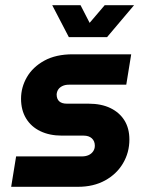

<svg xmlns="http://www.w3.org/2000/svg" viewBox="-20 -720 575 739"><path d="M23 -1 42 -118H295Q310 -118 321 -123Q332 -128 338.5 -137.5Q345 -147 345 -159Q345 -177 333.5 -187.5Q322 -198 302 -198H218Q171 -198 135.5 -215Q100 -232 80.5 -264Q61 -296 61 -340Q61 -384 83.5 -423Q106 -462 150.5 -486.5Q195 -511 260 -511H485L466 -394H245Q231 -394 220.5 -389Q210 -384 204.5 -376Q199 -368 198 -357Q198 -339 208 -330Q218 -321 237 -321H320Q370 -321 405 -304Q440 -287 459 -256.5Q478 -226 478 -183Q478 -133 453.5 -91.5Q429 -50 384.5 -25.5Q340 -1 280 -1ZM245 -577 181 -700H290L325 -632L383 -700H496L392 -577Z"/></svg>

Font: MuseoModerno Thin SemiBold
Style: Italic
Weight: 600
Italic angle: -9°
Version: Version 1.003